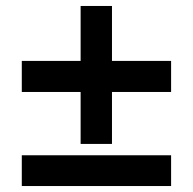

<svg xmlns="http://www.w3.org/2000/svg" viewBox="-20 -623 646 643"><path d="M250 -141H355V-315H553V-419H355V-603H250V-419H53V-315H250ZM53 -103V0H553V-103Z"/></svg>

Font: Fixel Display SemiBold
Style: Regular
Weight: 600
Designer: AlfaBravo + MacPaw
Foundry: Kyrylo Tkachov, Marchela Mozhyna, Serhii Makarenko, Maria Weinstein, Zakhar Kryvoshyya
Version: Version 1.211